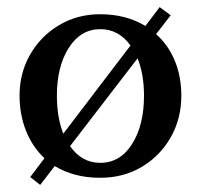

<svg xmlns="http://www.w3.org/2000/svg" viewBox="-20 -490 565 540"><path d="M262 10Q224 10 192 1.5Q160 -7 134 -23L93 30L65 8L105 -45Q71 -77 53 -122.5Q35 -168 35 -221Q35 -285 65 -337Q95 -389 146.5 -419.5Q198 -450 262 -450Q334 -450 389 -417L429 -470L460 -447L419 -394Q453 -364 471.5 -319.5Q490 -275 490 -221Q490 -156 460 -103.5Q430 -51 378.5 -20.5Q327 10 262 10ZM140 -221Q140 -160 158 -114L347 -362Q314 -408 262 -408Q207 -408 173.5 -355.5Q140 -303 140 -221ZM262 -32Q318 -32 351.5 -85Q385 -138 385 -221Q385 -281 367 -326L177 -79Q210 -32 262 -32Z"/></svg>

Font: Gulzar
Style: Regular
Weight: 400
Designer: Borna Izadpanah, Alice Savoie, Simon Cozens, Fiona Ross
Version: Version 1.000;[7b34f74]; ttfautohint (v1.8.4)